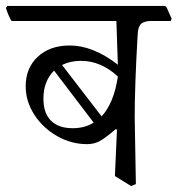

<svg xmlns="http://www.w3.org/2000/svg" viewBox="-40 -596 601 650"><path d="M538 -525H473Q448 -525 437.5 -515Q427 -505 426 -478Q416 -306 416 -198L420 27L404 34L349 0L356 -157L352 -159Q316 -128 297 -118Q278 -108 255 -108Q201 -108 153 -135.5Q105 -163 76 -208Q47 -253 47 -304Q47 -366 88 -404Q129 -442 196 -442Q275 -442 359 -377L354 -525H-1Q-11 -541 -20 -569L-15 -576H519L524 -571L541 -533ZM359 -337Q302 -390 234 -390Q198 -390 170 -376L304 -202Q346 -248 359 -337ZM277 -181 143 -357Q107 -321 107 -262Q107 -213 132.5 -187.5Q158 -162 206 -162Q248 -162 277 -181Z"/></svg>

Font: Sahitya
Style: Regular
Weight: 400
Designer: Juan Pablo del Peral
Foundry: Juan Pablo del Peral (http://www.huertatipografica.com)
Version: Version 1.001;PS 001.000;hotconv 1.0.70;makeotf.lib2.5.58329